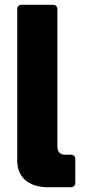

<svg xmlns="http://www.w3.org/2000/svg" viewBox="-20 -783 358 803"><path d="M182 0Q120 0 86 -29.5Q52 -59 52 -113V-743Q52 -763 72 -763H200Q220 -763 220 -743V-171Q220 -136 253 -136H275Q295 -136 295 -116V-20Q295 0 275 0Z"/></svg>

Font: Open Sauce Two Black
Style: Regular
Weight: 900
Designer: Alfredo Marco Pradil
Foundry: Creative Sauce Fz LLC
Version: Version 1.477